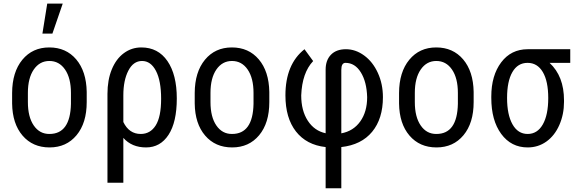

<svg xmlns="http://www.w3.org/2000/svg" viewBox="-20 -798 3161 1052"><path d="M132.8 -238.8Q132.8 -157.2 165 -110.4Q197.3 -63.5 251 -64Q365.2 -64 368.7 -229V-288.6Q368.7 -370.1 336.4 -417Q304.2 -463.9 250.5 -463.9Q197.3 -463.9 165 -417Q132.8 -370.1 132.8 -289.1ZM46.4 -288.6Q46.9 -403.3 102.5 -470.7Q158.2 -538.1 250 -538.1Q341.8 -538.1 397.5 -472.7Q453.1 -407.2 455.1 -294.4V-238.8Q455.1 -124 399.4 -57.1Q343.8 9.8 251.5 9.8Q159.2 9.8 103.5 -55.2Q47.9 -120.1 46.4 -231ZM238.8 -778.3H323.7L267.1 -613.8H212.4Z M751 -64Q803.7 -64 833.3 -111.1Q862.8 -158.2 862.8 -256.8Q862.8 -355.5 834.5 -409.7Q806.2 -463.9 758.3 -463.9Q710.4 -463.9 683.1 -410.6Q655.8 -357.4 655.8 -275.9V-129.4Q687.5 -64 751 -64ZM754.4 -538.1Q846.2 -538.1 897.5 -463.4Q948.7 -388.7 948.7 -258.8Q948.7 -128.9 903.6 -59.6Q858.4 9.8 780.3 9.8Q702.1 9.8 655.8 -42.5V203.1H568.8V-283.7Q568.8 -359.9 592.5 -417.7Q616.2 -475.6 658.7 -506.8Q701.2 -538.1 754.4 -538.1Z M1133.3 -238.8Q1133.3 -157.2 1165.5 -110.4Q1197.8 -63.5 1251.5 -64Q1365.7 -64 1369.1 -229V-288.6Q1369.1 -370.1 1336.9 -417Q1304.7 -463.9 1251 -463.9Q1197.8 -463.9 1165.5 -417Q1133.3 -370.1 1133.3 -289.1ZM1046.9 -288.6Q1047.4 -403.3 1103 -470.7Q1158.7 -538.1 1250.5 -538.1Q1342.3 -538.1 1397.9 -472.7Q1453.6 -407.2 1455.6 -294.4V-238.8Q1455.6 -124 1399.9 -57.1Q1344.2 9.8 1252 9.8Q1159.7 9.8 1104 -55.2Q1048.3 -120.1 1046.9 -231Z M1873 -453.6Q1850.1 -453.6 1850.1 -415.5V-67.4Q1916 -79.6 1953.9 -132.6Q1991.7 -185.5 1991.7 -265.6Q1989.3 -349.6 1957 -401.6Q1924.8 -453.6 1873 -453.6ZM1543.9 -275.4Q1543.9 -445.8 1648.4 -528.3L1695.8 -463.4Q1635.3 -399.4 1630.4 -275.4Q1630.4 -191.9 1666.5 -136.5Q1702.6 -81.1 1764.2 -67.9V-416.5Q1764.2 -468.3 1793.5 -498.3Q1822.8 -528.3 1875.5 -528.3Q1928.2 -528.3 1975.3 -493.9Q2022.5 -459.5 2050.3 -398.7Q2078.1 -337.9 2078.1 -265.6Q2078.1 -147.5 2019 -75.9Q1960 -4.4 1850.1 7.8V233.4H1764.2V7.8Q1659.2 -3.9 1601.6 -77.6Q1543.9 -151.4 1543.9 -275.4Z M2252.9 -238.8Q2252.9 -157.2 2285.2 -110.4Q2317.4 -63.5 2371.1 -64Q2485.4 -64 2488.8 -229V-288.6Q2488.8 -370.1 2456.5 -417Q2424.3 -463.9 2370.6 -463.9Q2317.4 -463.9 2285.2 -417Q2252.9 -370.1 2252.9 -289.1ZM2166.5 -288.6Q2167 -403.3 2222.7 -470.7Q2278.3 -538.1 2370.1 -538.1Q2461.9 -538.1 2517.6 -472.7Q2573.2 -407.2 2575.2 -294.4V-238.8Q2575.2 -124 2519.5 -57.1Q2463.9 9.8 2371.6 9.8Q2279.3 9.8 2223.6 -55.2Q2168 -120.1 2166.5 -231Z M2787.6 -403.3Q2758.3 -353 2758.3 -261.2Q2758.3 -169.4 2788.1 -116.7Q2817.9 -64 2871.1 -64Q2924.3 -64 2954.1 -116.2Q2983.9 -168.5 2983.9 -260.7Q2983.9 -353 2954.1 -403.3Q2924.3 -453.6 2870.6 -453.6Q2816.9 -453.6 2787.6 -403.3ZM3104.5 -453.6H2991.2Q3070.3 -380.4 3070.3 -248.5V-239.7Q3070.3 -171.4 3044.7 -113Q3019 -54.7 2973.9 -22.5Q2928.7 9.8 2871.1 9.8Q2780.8 9.8 2726.3 -64.2Q2671.9 -138.2 2671.9 -261.7V-269Q2671.9 -384.3 2726.1 -456.3Q2780.3 -528.3 2871.6 -528.3H3104.5Z"/></svg>

Font: RobotoCondensed-Regular
Style: Regular
Weight: 400
Designer: Google
Version: Version 2.001201; 2014